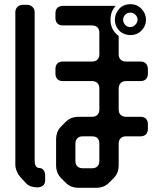

<svg xmlns="http://www.w3.org/2000/svg" viewBox="-20 -790 768 914"><path d="M100 78Q112 92 127 97Q142 102 157 102Q174 102 184.5 93.5Q195 85 195 68V45Q195 30 187.5 20Q180 10 169 10Q145 10 145 -25V-732Q145 -747 134.5 -757Q124 -767 109 -767H88Q73 -767 63 -757Q53 -747 53 -732V-6Q53 9 60 25.5Q67 42 77 53ZM531 -762H279Q263 -762 253.5 -753Q244 -744 244 -727V-704Q244 -688 253 -678.5Q262 -669 279 -669H418Q434 -669 443.5 -660Q453 -651 453 -634V-532Q453 -516 444 -506.5Q435 -497 418 -497H279Q263 -497 253.5 -488Q244 -479 244 -461V-439Q244 -423 253 -413.5Q262 -404 279 -404H418Q434 -404 443.5 -395Q453 -386 453 -368V-269Q453 -253 444 -243.5Q435 -234 418 -234H352Q336 -234 321 -228.5Q306 -223 292 -209L272 -189Q258 -175 252.5 -159.5Q247 -144 247 -128V-2Q247 14 252.5 29.5Q258 45 272 59L292 79Q306 93 321 98.5Q336 104 352 104H440Q456 104 471 98.5Q486 93 500 79L520 59Q534 45 539.5 29.5Q545 14 545 -2V-106Q545 -122 554 -131.5Q563 -141 580 -141H649Q665 -141 674.5 -150Q684 -159 684 -177V-199Q684 -215 675 -224.5Q666 -234 649 -234H580Q564 -234 554.5 -243Q545 -252 545 -269V-368Q545 -384 554 -394Q563 -404 580 -404H649Q665 -404 674.5 -413Q684 -422 684 -439V-461Q684 -477 675 -487Q666 -497 649 -497H580Q564 -497 554.5 -506Q545 -515 545 -532V-619Q542 -621 539 -623.5Q536 -626 533 -629Q506 -656 506 -696Q506 -736 531 -762ZM339 -24V-106Q339 -122 348 -131.5Q357 -141 374 -141H418Q453 -141 453 -106V-24Q453 -8 444 1.5Q435 11 418 11H374Q358 11 348.5 2Q339 -7 339 -24ZM551 -641Q572 -623 601 -623Q633 -623 654 -645Q675 -667 675 -696Q675 -725 654 -747.5Q633 -770 601 -770Q567 -770 547 -747.5Q527 -725 527 -696Q527 -664 551 -641ZM601 -661Q585 -661 575.5 -672Q566 -683 566 -696Q566 -709 575.5 -719.5Q585 -730 601 -730Q615 -730 625 -719.5Q635 -709 635 -696Q635 -683 624 -672Q613 -661 601 -661Z"/></svg>

Font: WDXL Lubrifont JP N
Style: Regular
Weight: 400
Designer: [WDXL Lubrifont] Copyright 2020-2022 (c) NightFurySL2001, Skr-ZERO; [ZCOOL QingKe HuangYou] Copyright 2018-2022 (c) The 
Version: Version 2.001;hotconv 1.1.1;makeotfexe 2.6.0